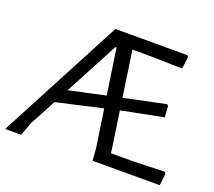

<svg xmlns="http://www.w3.org/2000/svg" viewBox="-126 -788 1044 935"><g transform="rotate(20 395.5 -320.5)"><path d="M792 -62 785 0H437L432 -64L403 -259L165 -205L92 -68L67 0H-16L322 -641H695L701 -633L693 -571L531 -575H434L469 -338L684 -383L691 -377L695 -319L478 -276L509 -65H622L786 -70ZM393 -322 358 -558H352L205 -281Z"/></g></svg>

Font: Alegreya Sans
Style: Regular
Weight: 400
Designer: Juan Pablo del Peral
Foundry: Huerta Tipografica
Version: Version 2.008; ttfautohint (v1.6)